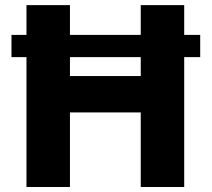

<svg xmlns="http://www.w3.org/2000/svg" viewBox="-20 -748 847 768"><path d="M780.8 -608.4V-519.5H25.9V-608.4ZM85.9 0V-727.5H259.8V-443.8H543V-727.5H716.8V0H543V-298.3H259.8V0Z"/></svg>

Font: Inter 24pt ExtraBold
Style: Regular
Weight: 800
Designer: Rasmus Andersson
Foundry: rsms
Version: Version 4.001;git-66647c0bb